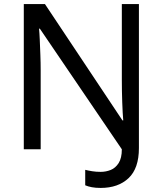

<svg xmlns="http://www.w3.org/2000/svg" viewBox="-20 -734 800 944"><path d="M475 190Q450 190 431.5 186.5Q413 183 399 177V101Q415 105 434 108Q453 111 475 111Q501 111 524.5 101.5Q548 92 563.5 67.5Q579 43 579 0L176 -593H172Q174 -574 175.5 -539Q177 -504 178.5 -464Q180 -424 180 -387V0H97V-714H201L582 -142H586Q583 -174 581 -230.5Q579 -287 579 -342V-714H663V-6Q663 94 612 142Q561 190 475 190Z"/></svg>

Font: Noto Sans Lydian
Style: Regular
Weight: 400
Designer: Monotype Design Team
Foundry: Monotype Imaging Inc.
Version: Version 2.002; ttfautohint (v1.8.4.7-5d5b)